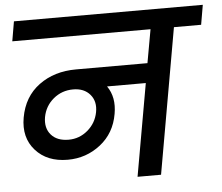

<svg xmlns="http://www.w3.org/2000/svg" viewBox="-52 -799 992 858"><g transform="rotate(-5 444.0 -370.0)"><path d="M238.8 -191.9Q287.1 -191.9 324.5 -223.6Q361.8 -255.4 371.1 -303.2Q380.4 -351.1 353.8 -382.6Q327.1 -414.1 277.8 -414.1Q227.1 -414.1 189.2 -382.6Q151.4 -351.1 142.1 -301.8Q133.8 -252.9 160.4 -222.4Q187 -191.9 238.8 -191.9ZM25.9 -651.9 41 -740.2H888.2L873 -651.9H751L636.2 0H530.8L604 -414.1H430.2Q466.3 -362.8 453.1 -289.1Q438.5 -203.6 374.3 -153.3Q310.1 -103 227.1 -103Q134.8 -103 83 -161.1Q31.2 -219.2 46.9 -308.1Q63.5 -400.9 132.1 -451.4Q200.7 -502 298.8 -502H619.1L646 -651.9Z"/></g></svg>

Font: SVN-Poppins Medium
Style: Italic
Weight: 500
Italic angle: -10°
Designer: Ninad Kale (Devanagari), Jonny Pinhorn (Latin)
Foundry: Indian Type Foundry
Version: Version 3.002 2017